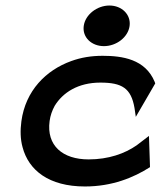

<svg xmlns="http://www.w3.org/2000/svg" viewBox="-20 -664 582 695"><path d="M356.2 -497C401.2 -497 443.5 -529 449.1 -570C454.6 -611 421.1 -644 376.1 -644C331.1 -644 288.6 -611 283.1 -570C277.5 -529 311.2 -497 356.2 -497ZM523 -59 519.2 -172 474.7 -138C431.6 -108 372.8 -87 300.8 -87C206.8 -87 147.5 -137 159.6 -226C162.3 -246 168.7 -264 178 -281C207.5 -329 262.3 -365 343.3 -365C421.3 -365 454.6 -345 466.9 -273L471.6 -241L541.9 -362L539.8 -368C505.8 -450 422.5 -462 351.5 -462C310.5 -462 273.7 -456 237.9 -443C146.4 -410 72.4 -336 57.4 -225C53 -192 53.6 -160 61.7 -131C83.5 -48 156.5 11 287.5 11C385.5 11 463.8 -21 523 -59Z"/></svg>

Font: Charger
Style: ExBdIt
Weight: 400
Designer: Jasper
Foundry: Cannot Into Space Fonts
Version: Version 0.99